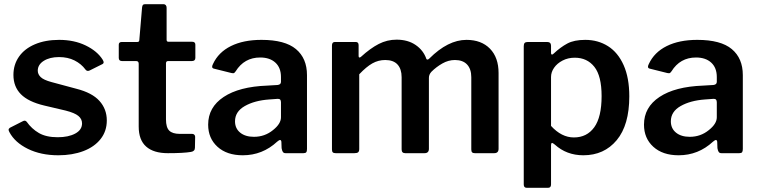

<svg xmlns="http://www.w3.org/2000/svg" viewBox="-20 -730 3616 915"><path d="M335 -442C356.3 -431.3 373.7 -417 387 -399C390.3 -394.3 394.7 -392 400 -392C400.7 -392 403 -392.7 407 -394L469 -425C472.3 -427 474 -429.7 474 -433C474 -436.3 472.3 -440.7 469 -446C451.7 -473.3 424.7 -495.8 388 -513.5C351.3 -531.2 309.3 -540 262 -540C218 -540 179.5 -533 146.5 -519C113.5 -505 88.2 -485.3 70.5 -460C52.8 -434.7 44 -405.7 44 -373C44 -335.7 55.8 -305 79.5 -281C103.2 -257 140.3 -239 191 -227L293 -203C321.7 -195.7 341.8 -187.2 353.5 -177.5C365.2 -167.8 371 -156 371 -142C371 -121.3 360.2 -105.2 338.5 -93.5C316.8 -81.8 289 -76 255 -76C218.3 -76 188.5 -82.7 165.5 -96C142.5 -109.3 123 -127.3 107 -150C103.7 -153.3 100.7 -155 98 -155C94.7 -155 90.7 -153.7 86 -151L27 -121C23 -118.3 21 -115 21 -111C21 -109 22.3 -105.3 25 -100C42.3 -67.3 71.7 -40.8 113 -20.5C154.3 -0.2 202.7 10 258 10C302.7 10 342.5 3.3 377.5 -10C412.5 -23.3 439.8 -42.5 459.5 -67.5C479.2 -92.5 489 -122 489 -156C489 -192 477.3 -223 454 -249C430.7 -275 394 -294.3 344 -307L225 -339C200.3 -345.7 183.3 -353.5 174 -362.5C164.7 -371.5 160 -381.7 160 -393C160 -412.3 169.5 -428 188.5 -440C207.5 -452 231.7 -458 261 -458C289 -458 313.7 -452.7 335 -442Z M781 -439H894C905.3 -439 911 -444 911 -454V-517C911 -526.3 906 -531 896 -531H783C777 -531 774 -534 774 -540V-693C774 -698.3 772.7 -702.5 770 -705.5C767.3 -708.5 764 -710 760 -710H671C666.3 -710 663 -708.8 661 -706.5C659 -704.2 657.7 -700 657 -694L644 -540C644 -533.3 641 -530 635 -530H561C551 -530 546 -525.7 546 -517V-454C546 -444 551.3 -439 562 -439H629C637 -439 641 -434.7 641 -426V-127C641 -84.3 652.8 -52.5 676.5 -31.5C700.2 -10.5 734.7 0 780 0C829.3 0 866 -2 890 -6C902.7 -8 909 -14.7 909 -26L910 -78C910 -82 908.7 -85.3 906 -88C903.3 -90.7 900 -92 896 -92H837C813.7 -92 796.8 -97.2 786.5 -107.5C776.2 -117.8 771 -135.7 771 -161V-428C771 -435.3 774.3 -439 781 -439Z M1137 10C1199.7 10 1254.3 -11.7 1301 -55C1307.7 -60.3 1312 -63 1314 -63C1318 -63 1320.3 -60 1321 -54L1322 -24C1323.3 -16 1325.3 -10 1328 -6C1330.7 -2 1335 0 1341 0H1426C1432.7 0 1437.2 -1.5 1439.5 -4.5C1441.8 -7.5 1443 -12.7 1443 -20V-372C1443 -425.3 1425.5 -466.7 1390.5 -496C1355.5 -525.3 1300.7 -540 1226 -540C1168.7 -540 1120.2 -530.2 1080.5 -510.5C1040.8 -490.8 1012.3 -462.3 995 -425C992.3 -419.7 991 -415.3 991 -412C991 -407.3 993.7 -404.3 999 -403L1083 -382C1085 -381.3 1087.7 -381 1091 -381C1093.7 -381 1095.8 -381.8 1097.5 -383.5C1099.2 -385.2 1101 -387.3 1103 -390C1130.3 -434 1169.3 -456 1220 -456C1250.7 -456 1274.8 -447.8 1292.5 -431.5C1310.2 -415.2 1319 -392.3 1319 -363V-340C1319 -331.3 1313.7 -326.3 1303 -325L1253 -322C1164.3 -318.7 1095.3 -300.7 1046 -268C996.7 -235.3 972 -191.3 972 -136C972 -92.7 986.8 -57.5 1016.5 -30.5C1046.2 -3.5 1086.3 10 1137 10ZM1315.5 -255C1317.8 -252.3 1319 -248 1319 -242V-171C1319 -150.3 1306.3 -130 1281 -110C1255 -88.7 1224.7 -78 1190 -78C1162.7 -78 1140.8 -84.7 1124.5 -98C1108.2 -111.3 1100 -129.3 1100 -152C1100 -182.7 1115.5 -206.8 1146.5 -224.5C1177.5 -242.2 1216.3 -252.7 1263 -256L1304 -259C1309.3 -259 1313.2 -257.7 1315.5 -255Z M1566 -4C1568.7 -1.3 1573.3 0 1580 0H1669C1677.7 0 1683.7 -1.5 1687 -4.5C1690.3 -7.5 1692 -12.7 1692 -20V-376C1714.7 -400 1735.5 -417.3 1754.5 -428C1773.5 -438.7 1794 -444 1816 -444C1842 -444 1861.5 -436.8 1874.5 -422.5C1887.5 -408.2 1894 -388 1894 -362V-18C1894 -6 1899.7 0 1911 0H2003C2017 0 2024 -7 2024 -21V-359C2024 -369.7 2028 -379.3 2036 -388C2051.3 -403.3 2068.7 -416.5 2088 -427.5C2107.3 -438.5 2127.3 -444 2148 -444C2173.3 -444 2192.7 -436.8 2206 -422.5C2219.3 -408.2 2226 -388 2226 -362V-18C2226 -11.3 2227.3 -6.7 2230 -4C2232.7 -1.3 2237 0 2243 0H2335C2349 0 2356 -7 2356 -21V-382C2356 -431.3 2342.3 -470 2315 -498C2287.7 -526 2250.3 -540 2203 -540C2144.3 -540 2085.3 -510.3 2026 -451C2022.7 -447.7 2019.7 -446 2017 -446C2015 -446 2013.3 -447 2012 -449C2002.7 -476.3 1985.7 -498.5 1961 -515.5C1936.3 -532.5 1906 -541 1870 -541C1840 -541 1811.7 -534.2 1785 -520.5C1758.3 -506.8 1730 -486.3 1700 -459C1696.7 -456.3 1694 -455.3 1692 -456C1690 -456.7 1689 -459 1689 -463V-515C1689 -525 1684.3 -530 1675 -530H1576C1566.7 -530 1562 -524.3 1562 -513V-18C1562 -11.3 1563.3 -6.7 1566 -4Z M2606 -512C2606 -524 2599.7 -530 2587 -530H2496C2488.7 -530 2483.5 -528.5 2480.5 -525.5C2477.5 -522.5 2476 -517.3 2476 -510V149C2476 159.7 2480.7 165 2490 165H2592C2601.3 165 2606 159.7 2606 149V-35C2606 -44.3 2607.7 -49 2611 -49C2613 -49 2617.3 -46.3 2624 -41C2661.3 -7 2706.7 10 2760 10C2826 10 2879 -14 2919 -62C2959 -110 2979 -179.7 2979 -271C2979 -329.7 2970 -379.2 2952 -419.5C2934 -459.8 2909.2 -490 2877.5 -510C2845.8 -530 2809.7 -540 2769 -540C2733.7 -540 2705.2 -534.2 2683.5 -522.5C2661.8 -510.8 2640.3 -495 2619 -475C2615.7 -471.7 2613 -470 2611 -470C2607.7 -470 2606 -472.7 2606 -478ZM2715 -75C2675.7 -75 2639.3 -93.3 2606 -130V-363C2606 -378.3 2610.8 -393 2620.5 -407C2630.2 -421 2643.7 -432.5 2661 -441.5C2678.3 -450.5 2697.7 -455 2719 -455C2758.3 -455 2789.5 -440.5 2812.5 -411.5C2835.5 -382.5 2847 -336 2847 -272C2847 -205.3 2835.3 -155.8 2812 -123.5C2788.7 -91.2 2756.3 -75 2715 -75Z M3214 10C3276.7 10 3331.3 -11.7 3378 -55C3384.7 -60.3 3389 -63 3391 -63C3395 -63 3397.3 -60 3398 -54L3399 -24C3400.3 -16 3402.3 -10 3405 -6C3407.7 -2 3412 0 3418 0H3503C3509.7 0 3514.2 -1.5 3516.5 -4.5C3518.8 -7.5 3520 -12.7 3520 -20V-372C3520 -425.3 3502.5 -466.7 3467.5 -496C3432.5 -525.3 3377.7 -540 3303 -540C3245.7 -540 3197.2 -530.2 3157.5 -510.5C3117.8 -490.8 3089.3 -462.3 3072 -425C3069.3 -419.7 3068 -415.3 3068 -412C3068 -407.3 3070.7 -404.3 3076 -403L3160 -382C3162 -381.3 3164.7 -381 3168 -381C3170.7 -381 3172.8 -381.8 3174.5 -383.5C3176.2 -385.2 3178 -387.3 3180 -390C3207.3 -434 3246.3 -456 3297 -456C3327.7 -456 3351.8 -447.8 3369.5 -431.5C3387.2 -415.2 3396 -392.3 3396 -363V-340C3396 -331.3 3390.7 -326.3 3380 -325L3330 -322C3241.3 -318.7 3172.3 -300.7 3123 -268C3073.7 -235.3 3049 -191.3 3049 -136C3049 -92.7 3063.8 -57.5 3093.5 -30.5C3123.2 -3.5 3163.3 10 3214 10ZM3392.5 -255C3394.8 -252.3 3396 -248 3396 -242V-171C3396 -150.3 3383.3 -130 3358 -110C3332 -88.7 3301.7 -78 3267 -78C3239.7 -78 3217.8 -84.7 3201.5 -98C3185.2 -111.3 3177 -129.3 3177 -152C3177 -182.7 3192.5 -206.8 3223.5 -224.5C3254.5 -242.2 3293.3 -252.7 3340 -256L3381 -259C3386.3 -259 3390.2 -257.7 3392.5 -255Z"/></svg>

Font: Libre Franklin SemiBold
Style: Regular
Weight: 600
Designer: Pablo Impallari, Rodrigo Fuenzalida
Foundry: Impallari Type
Version: Version 1.002; ttfautohint (v1.5)